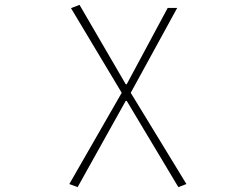

<svg xmlns="http://www.w3.org/2000/svg" viewBox="-20 -560 1040 791"><path d="M299.8 210.9 265.6 198.2 481.4 -177.7 272.5 -526.4 307.6 -540 498 -212.9H502L670.9 -527.3H710L518.6 -177.7L748 198.2L714.8 210.9L502 -144.5H498Z"/></svg>

Font: GenEi Gothic M ExtraLight
Style: Regular
Weight: 200
Designer: o_tamon (Modified); [Source Han Sans]
Ryoko NISHIZUKA  (kana & ideographs); Paul D. Hunt (Latin, Greek & Cyrillic); Wenl
Version: Version 1.1a;Original Version 1.004